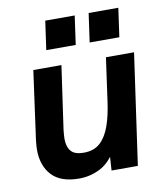

<svg xmlns="http://www.w3.org/2000/svg" viewBox="-80 -764 725 841"><g transform="rotate(-10 282.0 -343.5)"><path d="M205 10Q123 10 83.5 -32.5Q44 -75 44 -146Q44 -157 45 -167Q46 -177 47 -188L89 -493H214L174 -213Q173 -202 172 -192Q171 -182 171 -173Q171 -137 187.5 -117.5Q204 -98 244 -98Q290 -98 317.5 -123.5Q345 -149 361 -194.5Q377 -240 385 -300L412 -493H537L467 0H350L357 -107L375 -93Q344 -36 299.5 -13Q255 10 205 10ZM353 -569 371 -697H503L485 -569ZM160 -569 178 -697H309L291 -569Z"/></g></svg>

Font: Hanken Grotesk
Style: Bold Italic
Weight: 700
Italic angle: -8°
Designer: Alfredo Marco Pradil
Foundry: Hanken Design Co.
Version: Version 3.013